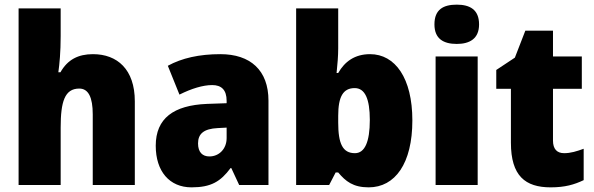

<svg xmlns="http://www.w3.org/2000/svg" viewBox="-20 -796 2557 826"><path d="M241 -641V-760H60V0H241V-247C241 -358 258 -415 321 -415C360 -415 379 -378 379 -304V0H560V-360C560 -498 484 -563 380 -563C317 -563 271 -540 240 -485H231C236 -520 241 -572 241 -641Z M928 -563C837 -563 762 -546 702 -513L752 -389C804 -415 853 -430 893 -430C932 -430 955 -410 955 -362V-352L870 -349C727 -343 650 -287 650 -169C650 -59 709 10 804 10C888 10 929 -15 972 -73H975L1009 0H1135V-363C1135 -494 1057 -563 928 -563ZM917 -245 955 -247V-202C955 -155 922 -123 881 -123C851 -123 832 -141 832 -179C832 -220 856 -242 917 -245Z M1435 -588V-760H1254V0H1396L1424 -54H1435C1467 -16 1499 10 1566 10C1680 10 1754 -93 1754 -278C1754 -460 1680 -563 1572 -563C1506 -563 1463 -531 1435 -482H1428C1432 -520 1435 -556 1435 -588ZM1506 -417C1550 -417 1571 -371 1571 -280C1571 -185 1549 -137 1507 -137C1454 -137 1435 -178 1435 -269V-298C1435 -380 1456 -417 1506 -417Z M1945 -776C1887 -776 1849 -755 1849 -691C1849 -629 1888 -607 1945 -607C2000 -607 2041 -629 2041 -691C2041 -755 2001 -776 1945 -776ZM2035 -553H1854V0H2035Z M2407 -137C2376 -137 2359 -155 2359 -191V-414H2483V-553H2359V-664H2240L2195 -548L2115 -495V-414H2178V-182C2178 -39 2240 10 2349 10C2411 10 2451 -2 2491 -21V-156C2461 -145 2435 -137 2407 -137Z"/></svg>

Font: Noto Sans Thai SemCond Blk
Style: Regular
Weight: 900
Width: 4
Designer: Monotype Design Team
Foundry: Monotype Imaging Inc.
Version: Version 2.002